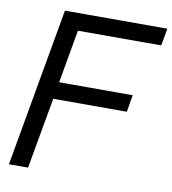

<svg xmlns="http://www.w3.org/2000/svg" viewBox="-84 -837 817 910"><g transform="rotate(10 324.0 -381.5)"><path d="M112 0H20L155 -763H648L633 -680H232L187 -424H541L527 -342H173Z"/></g></svg>

Font: Open Sauce Sans
Style: Italic
Weight: 400
Italic angle: -10°
Designer: Alfredo Marco Pradil
Foundry: Creative Sauce Fz LLC
Version: Version 1.477